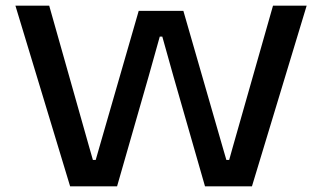

<svg xmlns="http://www.w3.org/2000/svg" viewBox="-20 -659 1139 679"><path d="M228 0 34.5 -639H154L296 -137L308.5 -93.5H318.5L331 -137L470.5 -620.5H628.5L768 -136.5L780.5 -93.5H790.5L802.5 -136.5L945.5 -639H1064.5L871 0H705L593.5 -388.5L554 -529.5H545L505.5 -388.5L394 0Z"/></svg>

Font: Anek Latin Expanded Medium
Style: Regular
Weight: 500
Width: 7
Designer: Yesha Goshar
Foundry: Ek Type
Version: Version 1.003